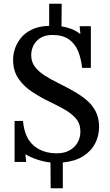

<svg xmlns="http://www.w3.org/2000/svg" viewBox="-20 -854 589 1027"><path d="M251 153 250 15Q217 12 180.5 0Q144 -12 116 -29L120 12H58V-207H103Q111 -118 159.5 -76Q208 -34 284 -34Q341 -34 375.5 -67Q410 -100 410 -151Q410 -192 386.5 -219.5Q363 -247 326 -268Q289 -289 247 -309Q197 -333 152 -362.5Q107 -392 78.5 -433.5Q50 -475 50 -536Q50 -562 59.5 -592Q69 -622 91 -650Q113 -678 150.5 -696Q188 -714 243 -716V-834H310L309 -713Q336 -709 361 -699.5Q386 -690 410 -672L406 -714H466V-491H419Q414 -541 397.5 -581Q381 -621 348 -644Q315 -667 260 -667Q223 -667 198 -652Q173 -637 160 -612.5Q147 -588 147 -559Q147 -524 166 -498Q185 -472 218.5 -450.5Q252 -429 297 -407Q335 -388 372.5 -367Q410 -346 441.5 -320Q473 -294 491.5 -258.5Q510 -223 510 -175Q510 -127 488.5 -86Q467 -45 424 -18Q381 9 316 15V153Z"/></svg>

Font: Lora Medium
Style: Regular
Weight: 500
Designer: Olga Karpushina, Alexei Vanyashin (Cyrillic)
Foundry: Cyreal
Version: Version 3.004